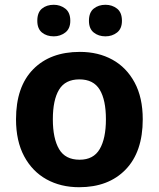

<svg xmlns="http://www.w3.org/2000/svg" viewBox="-20 -773 665 803"><path d="M577 -274Q577 -138 505.5 -64Q434 10 311 10Q234 10 174.5 -23Q115 -56 81 -119.5Q47 -183 47 -274Q47 -410 118.5 -483Q190 -556 314 -556Q391 -556 450 -523.5Q509 -491 543 -428Q577 -365 577 -274ZM201 -274Q201 -194 227 -149.5Q253 -105 313 -105Q371 -105 397 -149.5Q423 -194 423 -274Q423 -355 397 -398Q371 -441 312 -441Q253 -441 227 -398Q201 -355 201 -274ZM136 -686Q136 -721 155.5 -737Q175 -753 205 -753Q232 -753 253 -737Q274 -721 274 -686Q274 -653 253 -637Q232 -621 205 -621Q175 -621 155.5 -637Q136 -653 136 -686ZM352 -686Q352 -721 372 -737Q392 -753 421 -753Q449 -753 469.5 -737Q490 -721 490 -686Q490 -653 469.5 -637Q449 -621 421 -621Q392 -621 372 -637Q352 -653 352 -686Z"/></svg>

Font: Noto Sans Georgian Bold
Style: Regular
Weight: 700
Designer: Monotype Design Team, Akaki Razmadze
Foundry: Google LLC
Version: Version 2.005; ttfautohint (v1.8.4.7-5d5b)